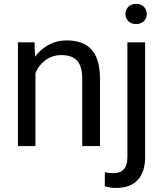

<svg xmlns="http://www.w3.org/2000/svg" viewBox="-20 -744 839 978"><path d="M628.9 -528.3V56.2C628.9 113.8 603 138.2 557.6 138.2C543.5 138.2 526.4 135.7 514.2 133.3L513.7 204.6C530.8 210.4 553.2 213.4 571.3 213.4C667.5 213.4 719.2 157.7 719.2 56.2V-528.3ZM155.8 -528.3H71.3V0H160.6V-372.1C182.6 -424.3 230 -463.4 291.5 -463.4C359.4 -463.4 398.9 -433.1 398.9 -344.2V0H489.3V-343.3C489.3 -484.9 424.8 -538.1 320.3 -538.1C257.3 -538.1 208 -512.2 169.4 -468.8L158.7 -455.1ZM619.1 -672.4C619.1 -643.6 639.6 -621.6 672.9 -621.6C707.5 -621.6 727.5 -643.6 727.5 -672.4C727.5 -702.1 707.5 -724.1 672.9 -724.1C639.6 -724.1 619.1 -702.1 619.1 -672.4Z"/></svg>

Font: Bert Sans
Style: Regular
Weight: 400
Designer: Christian Robertson (Google), Cristiano Sobral
Foundry: Google, Cristiano Sobral
Version: Version 3.101